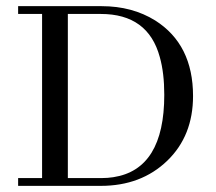

<svg xmlns="http://www.w3.org/2000/svg" viewBox="-20 -606 703 626"><path d="M39.1 -585.9V-560.5H117.2V-25.4H39.1V0H308.6Q440.4 0 525.4 -82Q609.4 -163.1 609.4 -293Q609.4 -460.9 486.3 -539.1Q411.1 -585.9 311.5 -585.9ZM308.6 -560.5Q462.9 -560.5 501 -419.9Q515.6 -368.2 515.6 -296.9Q515.6 -53.7 349.6 -28.3Q331.1 -25.4 311.5 -25.4H201.2V-560.5Z"/></svg>

Font: Abhaya Libre
Style: Regular
Weight: 400
Designer: Pushpananda Ekanayake, Sol Matas, Pathum Egodawatta
Foundry: Mooniak
Version: Version 1.050 ; ttfautohint (v1.6)